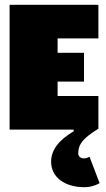

<svg xmlns="http://www.w3.org/2000/svg" viewBox="-20 -540 440 800"><path d="M20 -520V0H287V7C226 43 193 84 193 134C193 198 249 240 332 240C351 240 373 236 395 223L353 113C345 118 337 120 330 120C313 120 306 109 306 99C306 58 331 34 384 0L390 -4V-140H220V-200H330V-320H220V-380H390V-520Z"/></svg>

Font: MikodacsPCS
Style: Regular
Weight: 900
Designer: gluk (gluksza@wp.pl)
Foundry: gluk (gluksza@wp.pl)
Version: Version 0.27